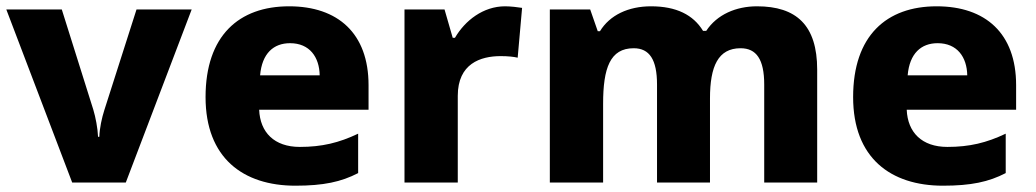

<svg xmlns="http://www.w3.org/2000/svg" viewBox="-20 -630 3285 609"><path d="M209 -51H379L588 -600H413L311 -281C303 -256 296 -224 295 -196H291C290 -223 283 -259 276 -282L176 -600H0Z M897 -610C738 -610 632 -517 632 -322C632 -129 751 -41 917 -41C1006 -41 1062 -53 1116 -81V-206C1055 -177 1001 -164 931 -164C850 -164 805 -210 802 -282H1149V-360C1149 -524 1052 -610 897 -610ZM900 -493C962 -493 993 -449 994 -391H805C811 -461 848 -493 900 -493Z M1582 -610C1513 -610 1455 -565 1423 -510H1416L1390 -600H1263V-51H1432V-326C1432 -428 1504 -452 1568 -452C1591 -452 1610 -450 1622 -447L1636 -605C1624 -607 1600 -610 1582 -610Z M2381 -610C2315 -610 2254 -584 2220 -532H2210C2179 -583 2125 -610 2045 -610C1973 -610 1914 -582 1883 -531H1876L1852 -600H1724V-51H1893V-301C1893 -414 1915 -477 1990 -477C2040 -477 2064 -441 2064 -362V-51H2232V-318C2232 -420 2258 -477 2329 -477C2379 -477 2404 -442 2404 -362V-51H2572V-409C2572 -550 2506 -610 2381 -610Z M2951 -610C2792 -610 2686 -517 2686 -322C2686 -129 2805 -41 2971 -41C3060 -41 3116 -53 3170 -81V-206C3109 -177 3055 -164 2985 -164C2904 -164 2859 -210 2856 -282H3203V-360C3203 -524 3106 -610 2951 -610ZM2954 -493C3016 -493 3047 -449 3048 -391H2859C2865 -461 2902 -493 2954 -493Z"/></svg>

Font: Noto Sans Tamil UI ExtraBold
Style: Regular
Weight: 800
Designer: Jelle Bosma - Monotype Design Team
Foundry: Monotype Imaging Inc.
Version: Version 2.004